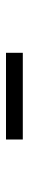

<svg xmlns="http://www.w3.org/2000/svg" viewBox="252 -960 96 640"><g transform="rotate(-90 300.0 -640.0)"><path d="M155 -612V-668H444V-612Z"/></g></svg>

Font: Wittgenstein
Style: Italic
Weight: 400
Italic angle: -11°
Designer: Jörg Drees
Foundry: Jörg Drees
Version: Version 1.500